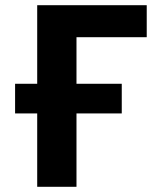

<svg xmlns="http://www.w3.org/2000/svg" viewBox="-20 -718 640 738"><path d="M123 -396V-698H544V-575H274V-396H448V-282H274V0H123V-282H38V-396Z"/></svg>

Font: Lilex Nerd Font
Style: Bold
Weight: 700
Designer: Mike Abbink, Paul van der Laan, Pieter van Rosmalen, Mikhael Khrustik
Foundry: Mikhael Khrustik
Version: Version 2.400; ttfautohint (v1.8.4.7-5d5b);Nerd Fonts 3.3.0